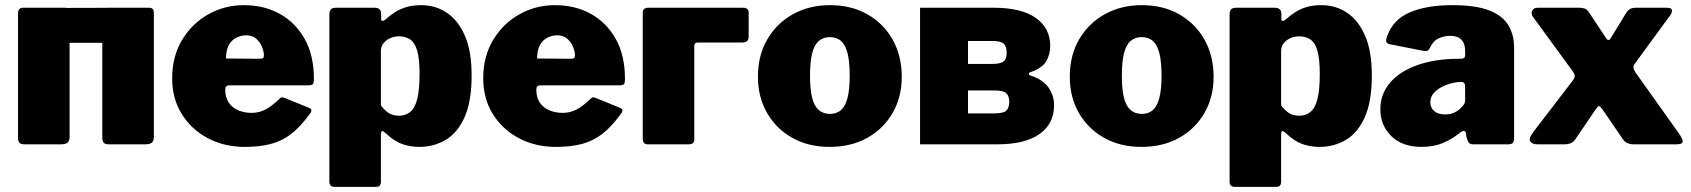

<svg xmlns="http://www.w3.org/2000/svg" viewBox="-20 -560 6562 745"><path d="M250 -510V-29Q250 -13 242 -6.5Q234 0 217 0H76Q61 0 55.5 -6Q50 -12 50 -25V-507Q50 -530 69 -530H232Q250 -530 250 -510ZM577 -510V-29Q577 -13 569 -6.5Q561 0 544 0H403Q388 0 382.5 -6Q377 -12 377 -25V-507Q377 -530 396 -530H559Q577 -530 577 -510ZM128 -394Q104 -394 104 -416V-510Q104 -529 126 -529L505 -530Q527 -530 527 -511V-416Q527 -394 502 -394Z M854 -212Q854 -182 867.5 -162Q881 -142 904.5 -132Q928 -122 957 -122Q983 -122 1008 -134Q1033 -146 1066 -178Q1070 -182 1073.5 -182.5Q1077 -183 1087 -179L1178 -142Q1196 -135 1182 -118Q1146 -68 1109.5 -40Q1073 -12 1029.5 -1Q986 10 930 10Q850 10 786 -24Q722 -58 685 -118Q648 -178 648 -256Q648 -341 686.5 -405Q725 -469 788.5 -504.5Q852 -540 926 -540Q1005 -540 1066 -506Q1127 -472 1162.5 -408.5Q1198 -345 1198 -254Q1198 -241 1195.5 -235.5Q1193 -230 1180 -229H869Q862 -229 858 -225Q854 -221 854 -212ZM987 -332Q997 -332 1000.5 -334.5Q1004 -337 1004 -346Q1004 -359 997 -377Q990 -395 975 -409Q960 -423 935 -423Q915 -423 896.5 -413.5Q878 -404 867.5 -384Q857 -364 857 -333Z M1433 -530Q1459 -530 1459 -506V-485Q1459 -479 1464 -479Q1469 -479 1474 -483Q1494 -501 1514 -513.5Q1534 -526 1558.5 -533Q1583 -540 1614 -540Q1670 -540 1714 -510.5Q1758 -481 1784 -421Q1810 -361 1810 -267Q1810 -166 1782.5 -105Q1755 -44 1709 -17Q1663 10 1607 10Q1573 10 1542 -0.5Q1511 -11 1479 -41Q1467 -52 1462.5 -51.5Q1458 -51 1458 -36V145Q1458 165 1440 165H1277Q1258 165 1258 143V-504Q1258 -517 1263.5 -523.5Q1269 -530 1285 -530H1433ZM1458 -151Q1471 -133 1487.5 -122Q1504 -111 1528 -111Q1553 -111 1571 -125Q1589 -139 1598.5 -174Q1608 -209 1608 -273Q1608 -331 1599 -362.5Q1590 -394 1572 -406.5Q1554 -419 1528 -419Q1509 -419 1493 -411.5Q1477 -404 1467.5 -391.5Q1458 -379 1458 -363V-151Z M2061 -212Q2061 -182 2074.5 -162Q2088 -142 2111.5 -132Q2135 -122 2164 -122Q2190 -122 2215 -134Q2240 -146 2273 -178Q2277 -182 2280.5 -182.5Q2284 -183 2294 -179L2385 -142Q2403 -135 2389 -118Q2353 -68 2316.5 -40Q2280 -12 2236.5 -1Q2193 10 2137 10Q2057 10 1993 -24Q1929 -58 1892 -118Q1855 -178 1855 -256Q1855 -341 1893.5 -405Q1932 -469 1995.5 -504.5Q2059 -540 2133 -540Q2212 -540 2273 -506Q2334 -472 2369.5 -408.5Q2405 -345 2405 -254Q2405 -241 2402.5 -235.5Q2400 -230 2387 -229H2076Q2069 -229 2065 -225Q2061 -221 2061 -212ZM2194 -332Q2204 -332 2207.5 -334.5Q2211 -337 2211 -346Q2211 -359 2204 -377Q2197 -395 2182 -409Q2167 -423 2142 -423Q2122 -423 2103.5 -413.5Q2085 -404 2074.5 -384Q2064 -364 2064 -333Z M2493 0Q2474 0 2474 -22V-511Q2474 -530 2496 -530H2863Q2885 -530 2885 -511V-417Q2885 -395 2860 -395H2687Q2674 -395 2674 -382V-19Q2674 0 2652 0Z M3199 10Q3117 10 3054.5 -25Q2992 -60 2956.5 -121.5Q2921 -183 2921 -262Q2921 -346 2958 -408.5Q2995 -471 3058 -505.5Q3121 -540 3200 -540Q3284 -540 3346.5 -504Q3409 -468 3444 -405.5Q3479 -343 3479 -262Q3479 -183 3443.5 -121.5Q3408 -60 3345 -25Q3282 10 3199 10ZM3200 -118Q3227 -118 3244 -133.5Q3261 -149 3269 -182Q3277 -215 3277 -266Q3277 -319 3269 -352Q3261 -385 3244 -400.5Q3227 -416 3200 -416Q3174 -416 3156.5 -400.5Q3139 -385 3131 -352Q3123 -319 3123 -266Q3123 -214 3131 -181.5Q3139 -149 3156.5 -133.5Q3174 -118 3200 -118Z M3550 0V-530H3836Q3943 -530 3999 -490.5Q4055 -451 4055 -382Q4055 -348 4039 -321.5Q4023 -295 3976 -279Q3972 -278 3972 -274Q3972 -270 3976 -268Q4026 -252 4048 -221Q4070 -190 4070 -152Q4070 -79 4013 -39.5Q3956 0 3851 0ZM3837 -120Q3874 -120 3885 -131Q3896 -142 3896 -165Q3896 -187 3885 -198Q3874 -209 3840 -209H3736V-120ZM3827 -312Q3852 -312 3864.5 -316.5Q3877 -321 3881.5 -331Q3886 -341 3886 -356Q3886 -379 3875 -390Q3864 -401 3830 -401H3736V-312Z M4409 10Q4327 10 4264.5 -25Q4202 -60 4166.5 -121.5Q4131 -183 4131 -262Q4131 -346 4168 -408.5Q4205 -471 4268 -505.5Q4331 -540 4410 -540Q4494 -540 4556.5 -504Q4619 -468 4654 -405.5Q4689 -343 4689 -262Q4689 -183 4653.5 -121.5Q4618 -60 4555 -25Q4492 10 4409 10ZM4410 -118Q4437 -118 4454 -133.5Q4471 -149 4479 -182Q4487 -215 4487 -266Q4487 -319 4479 -352Q4471 -385 4454 -400.5Q4437 -416 4410 -416Q4384 -416 4366.5 -400.5Q4349 -385 4341 -352Q4333 -319 4333 -266Q4333 -214 4341 -181.5Q4349 -149 4366.5 -133.5Q4384 -118 4410 -118Z M4926 -530Q4952 -530 4952 -506V-485Q4952 -479 4957 -479Q4962 -479 4967 -483Q4987 -501 5007 -513.5Q5027 -526 5051.5 -533Q5076 -540 5107 -540Q5163 -540 5207 -510.5Q5251 -481 5277 -421Q5303 -361 5303 -267Q5303 -166 5275.5 -105Q5248 -44 5202 -17Q5156 10 5100 10Q5066 10 5035 -0.5Q5004 -11 4972 -41Q4960 -52 4955.5 -51.5Q4951 -51 4951 -36V145Q4951 165 4933 165H4770Q4751 165 4751 143V-504Q4751 -517 4756.5 -523.5Q4762 -530 4778 -530H4926ZM4951 -151Q4964 -133 4980.5 -122Q4997 -111 5021 -111Q5046 -111 5064 -125Q5082 -139 5091.5 -174Q5101 -209 5101 -273Q5101 -331 5092 -362.5Q5083 -394 5065 -406.5Q5047 -419 5021 -419Q5002 -419 4986 -411.5Q4970 -404 4960.5 -391.5Q4951 -379 4951 -363V-151Z M5641 -42Q5614 -20 5578.5 -5Q5543 10 5496 10Q5421 10 5378.5 -32Q5336 -74 5336 -136Q5336 -195 5373.5 -239Q5411 -283 5480 -307.5Q5549 -332 5643 -332H5650Q5654 -332 5659.5 -334.5Q5665 -337 5665 -346V-363Q5665 -391 5650.5 -406Q5636 -421 5606 -421Q5585 -421 5563 -411.5Q5541 -402 5528 -374Q5524 -366 5519.5 -363.5Q5515 -361 5501 -363L5370 -389Q5363 -391 5359.5 -396.5Q5356 -402 5363 -421Q5386 -485 5451.5 -512.5Q5517 -540 5615 -540Q5708 -540 5760 -519Q5812 -498 5833.5 -461Q5855 -424 5855 -375V-27Q5855 -12 5850.5 -6Q5846 0 5832 0H5695Q5682 0 5676.5 -10.5Q5671 -21 5669 -35L5668 -42Q5665 -62 5641 -42ZM5665 -224Q5665 -242 5650 -242H5646Q5634 -242 5614.5 -237.5Q5595 -233 5576 -223.5Q5557 -214 5543.5 -199Q5530 -184 5530 -163Q5530 -142 5545 -129Q5560 -116 5587 -116Q5607 -116 5620.5 -122Q5634 -128 5642 -135Q5651 -143 5658 -151.5Q5665 -160 5665 -171V-224Z M6494 -43Q6511 -19 6509 -9.5Q6507 0 6485 0H6319Q6290 0 6277 -20L6199 -134Q6189 -148 6185 -148.5Q6181 -149 6171 -135L6093 -20Q6080 0 6051 0H5946Q5925 0 5917.5 -11.5Q5910 -23 5932 -51L6083 -248Q6091 -259 6090.5 -266Q6090 -273 6082 -284L5928 -495Q5920 -506 5925 -518Q5930 -530 5947 -530H6106Q6123 -530 6131.5 -525.5Q6140 -521 6147 -510L6212 -412Q6221 -397 6230 -412L6290 -510Q6297 -521 6305.5 -525.5Q6314 -530 6331 -530H6447Q6466 -530 6467.5 -521Q6469 -512 6461 -501L6325 -315Q6317 -304 6318 -297Q6319 -290 6326 -279L6494 -43Z"/></svg>

Font: Libre Franklin Black
Style: Regular
Weight: 900
Designer: Pablo Impallari, Rodrigo Fuenzalida, Nhung Nguyen
Foundry: Impallari Type
Version: Version 3.000